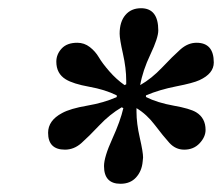

<svg xmlns="http://www.w3.org/2000/svg" viewBox="-20 -783 540 467"><path d="M117 -633Q117 -651 130 -665Q143 -679 168 -679Q185 -679 198.5 -668.5Q212 -658 220.5 -643.5Q229 -629 246 -609.5Q263 -590 283 -576L287 -578V-587Q287 -617 279 -652.5Q271 -688 271 -701Q271 -730 285 -746.5Q299 -763 323 -763Q365 -763 365 -709Q365 -691 346 -651Q327 -611 321 -576Q349 -592 374.5 -619Q400 -646 418.5 -662.5Q437 -679 458 -679Q500 -679 500 -631Q500 -604 465 -588Q450 -581 409 -573Q368 -565 335 -551V-547Q363 -533 402.5 -526Q442 -519 457 -510Q480 -496 480 -467Q480 -450 465.5 -434.5Q451 -419 428 -419Q407 -419 392 -435.5Q377 -452 357 -478.5Q337 -505 312 -520V-511Q312 -483 320 -448Q328 -413 328 -400Q328 -398 327.5 -395Q327 -392 327 -390Q325 -367 311 -351.5Q297 -336 273 -336Q233 -336 233 -379Q233 -401 253 -445Q273 -489 280 -520L276 -522Q247 -505 221.5 -478Q196 -451 178 -435Q160 -419 138 -419Q97 -419 97 -460Q97 -490 131 -508Q151 -519 192 -526Q233 -533 264 -547V-551Q236 -565 197 -572Q158 -579 140 -590Q117 -604 117 -633Z"/></svg>

Font: Libre Bodoni
Style: Italic
Weight: 400
Italic angle: -13°
Designer: Pablo Impallari, Rodrigo Fuenzalida
Foundry: Pablo Impallari, Rodrigo Fuenzalida
Version: Version 1.001